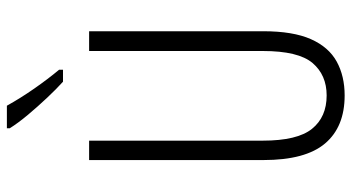

<svg xmlns="http://www.w3.org/2000/svg" viewBox="-246 -740 997 544"><g transform="rotate(-90 252.0 -468.5)"><path d="M435 -221Q435 -136 412.5 -85.5Q390 -35 349 -12.5Q308 10 253 10Q164 10 117 -45.5Q70 -101 70 -220V-714H125V-222Q125 -124 158.5 -82.5Q192 -41 253 -41Q311 -41 345 -81Q379 -121 379 -222V-714H435ZM224 -947Q245 -909 272.5 -869.5Q300 -830 326 -799V-788H292Q272 -806 247 -832.5Q222 -859 198.5 -887Q175 -915 160 -939V-947Z"/></g></svg>

Font: Noto Sans Ethiopic ExtraCondensed Light
Style: Regular
Weight: 300
Width: 2
Designer: Monotype Design Team
Foundry: Monotype Imaging Inc.
Version: Version 2.102; ttfautohint (v1.8.4.7-5d5b)